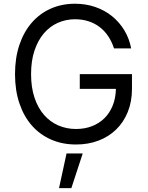

<svg xmlns="http://www.w3.org/2000/svg" viewBox="-20 -757 783 1019"><path d="M585.2 -500Q573.5 -535.9 554.5 -564.5Q535.5 -593 509.4 -613.1Q483.3 -633.2 450.3 -644Q417.3 -654.8 377.8 -654.8Q329.5 -654.8 286.9 -635.8Q244.3 -616.8 212.9 -580.1Q181.5 -543.3 163.2 -489Q144.9 -434.7 144.9 -363.6Q144.9 -293 163.2 -238.5Q181.5 -183.9 213.6 -147.2Q245.7 -110.4 289.4 -91.4Q333.1 -72.4 383.5 -72.4Q429.7 -72.4 468.2 -87.4Q506.7 -102.3 534.6 -130Q562.5 -157.7 578.3 -197.1Q594.1 -236.5 595.2 -285.5H403.4V-363.6H680.4V-285.5Q680.4 -218 658.4 -163.4Q636.4 -108.7 596.9 -70.1Q557.5 -31.6 503 -10.8Q448.5 9.9 383.5 9.9Q311.1 9.9 251.4 -16.2Q191.8 -42.3 149.1 -90.7Q106.5 -139.2 83.1 -208.3Q59.7 -277.3 59.7 -363.6Q59.7 -449.9 83.1 -519.2Q106.5 -588.4 148.8 -636.9Q191.1 -685.4 249.5 -711.3Q307.9 -737.2 377.8 -737.2Q435.4 -737.2 485.4 -720Q535.5 -702.8 574.4 -671.3Q613.3 -639.9 639.7 -596.4Q666.2 -552.9 676.1 -500ZM333.1 57.5H419L358.7 241.5H293.3Z"/></svg>

Font: Interop
Style: Regular
Weight: 400
Designer: Rasmus Andersson, Google, Jang Haemin
Foundry: jhaemin
Version: Version 1.008